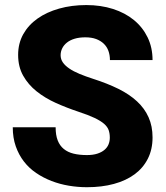

<svg xmlns="http://www.w3.org/2000/svg" viewBox="-20 -741 666 770"><path d="M420.4 -189Q420.4 -205.6 415.8 -219Q411.1 -232.4 397.5 -244.4Q383.8 -256.3 359.1 -268.1Q334.5 -279.8 294.4 -293Q247.6 -308.6 204.1 -328.1Q160.6 -347.7 127 -374.5Q93.3 -401.4 73 -437.3Q52.7 -473.1 52.7 -521Q52.7 -566.9 73.2 -603.8Q93.8 -640.6 130.4 -666.5Q167 -692.4 217 -706.5Q267.1 -720.7 326.2 -720.7Q384.3 -720.7 433.1 -705.1Q481.9 -689.5 517.1 -660.6Q552.2 -631.8 572 -591.1Q591.8 -550.3 591.8 -500H420.9Q420.9 -520 414.8 -536.9Q408.7 -553.7 396.2 -565.7Q383.8 -577.6 365.5 -584.5Q347.2 -591.3 322.3 -591.3Q297.9 -591.3 279.3 -585.7Q260.7 -580.1 248.3 -570.1Q235.8 -560.1 229.5 -547.1Q223.1 -534.2 223.1 -519.5Q223.1 -503.4 232.2 -490.5Q241.2 -477.5 258.1 -466.1Q274.9 -454.6 299.1 -444.6Q323.2 -434.6 353.5 -424.8Q410.2 -406.7 454.6 -384.8Q499 -362.8 529.5 -334.5Q560.1 -306.2 575.9 -270.5Q591.8 -234.9 591.8 -189.9Q591.8 -142.1 573 -104.7Q554.2 -67.4 519.8 -42Q485.4 -16.6 436.8 -3.4Q388.2 9.8 328.6 9.8Q292 9.8 255.9 3.7Q219.7 -2.4 186.8 -15.1Q153.8 -27.8 125.2 -47.1Q96.7 -66.4 75.9 -93.3Q55.2 -120.1 43.2 -154.3Q31.2 -188.5 31.2 -230.5H203.1Q203.1 -199.2 211.4 -178Q219.7 -156.7 235.8 -143.6Q252 -130.4 275.1 -124.8Q298.3 -119.1 328.6 -119.1Q353 -119.1 370.4 -124.8Q387.7 -130.4 398.9 -139.9Q410.2 -149.4 415.3 -162.1Q420.4 -174.8 420.4 -189Z"/></svg>

Font: RobotoDraft
Style: Black
Weight: 900
Designer: Google
Version: Version 2.000980w3; 2014; ttfautohint (v1.1) -l 5 -r 24 -G 4